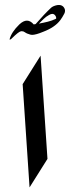

<svg xmlns="http://www.w3.org/2000/svg" viewBox="-20 -915 289 790"><path d="M73.2 -568.8 147 -686 175.3 -261.2 101.6 -144ZM210 -846.7Q204.6 -857.9 195.3 -857.9Q189.5 -857.9 182.1 -853.5Q169.4 -846.7 159.7 -837.2Q149.9 -827.6 140.1 -817.9Q159.2 -821.3 176.8 -825.7Q194.3 -830.1 209.5 -837.4Q211.4 -838.4 211.4 -840.8Q211.4 -843.3 210 -846.7ZM118.7 -814.5Q127 -815.9 126.5 -815.9Q162.6 -857.4 190.4 -883.3Q198.7 -890.6 215.3 -894Q219.2 -894.5 222.7 -894.5Q233.9 -894.5 241.2 -886.7Q247.6 -878.9 247.6 -870.6Q247.6 -864.7 244.6 -858.9Q236.8 -843.8 228 -832Q205.6 -802.2 157.7 -784.2Q127.4 -771.5 111.8 -771.5Q107.9 -771.5 105 -772.5Q90.3 -776.4 82.5 -782.2Q76.7 -786.6 69.8 -786.6Q67.9 -786.6 65.4 -786.1Q56.2 -784.2 28.3 -756.8Q26.9 -754.9 23.4 -752.9Q21.5 -752 20.5 -752Q19.5 -752 19.5 -753.4Q26.9 -782.7 59.6 -814.5Q76.2 -830.1 90.8 -830.1Q105.5 -830.1 118.7 -814.5Z"/></svg>

Font: Aref Ruqaa
Style: Regular
Weight: 400
Designer: Abdullah Aref
Version: Version 1.002